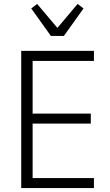

<svg xmlns="http://www.w3.org/2000/svg" viewBox="-20 -957 558 977"><path d="M458 0H88V-698H458V-647H146V-379H442V-328H146V-51H458ZM305 -774H239L139 -914L169 -937L272 -815L375 -937L405 -914Z"/></svg>

Font: IBM Plex Sans Condensed Light
Style: Regular
Weight: 300
Width: 3
Designer: Mike Abbink, Paul van der Laan, Pieter van Rosmalen
Foundry: Bold Monday
Version: Version 3.201